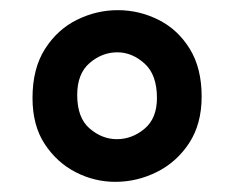

<svg xmlns="http://www.w3.org/2000/svg" viewBox="-20 -871 462 378"><path d="M377 -681Q377 -627 352.5 -589.5Q328 -552 289 -532.5Q250 -513 207 -513Q166 -513 129 -532Q92 -551 68 -587.5Q44 -624 44 -678Q44 -736 68.5 -774.5Q93 -813 131.5 -832Q170 -851 212 -851Q254 -851 292 -832Q330 -813 353.5 -775Q377 -737 377 -681ZM289 -678Q289 -724 264.5 -746Q240 -768 211 -768Q181 -768 156.5 -747Q132 -726 132 -684Q132 -639 156.5 -618Q181 -597 210 -597Q240 -597 264.5 -617.5Q289 -638 289 -678Z"/></svg>

Font: Yaldevi ExtraLight SemiBold
Style: Regular
Weight: 600
Version: Version 1.100